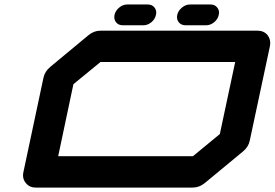

<svg xmlns="http://www.w3.org/2000/svg" viewBox="-20 -847 1240 867"><path d="M972.7 -241.7 1042 -566.9H433.6L311.5 -466.8L242.7 -141.6H851.1ZM1142.6 -708.5Q1171.9 -708.5 1188.5 -688Q1200.2 -672.4 1200.2 -652.8Q1200.2 -645.5 1198.7 -637.7L1107.9 -212.4Q1102.1 -183.1 1076.7 -162.6L904.8 -20.5Q879.9 0 850.1 0H141.6Q112.3 0 96.2 -21Q84 -35.6 84 -55.2Q84 -62.5 85.9 -70.8L176.3 -496.1Q182.6 -525.4 208 -545.9L379.4 -688Q404.3 -708.5 433.6 -708.5ZM817.4 -732.9Q798.3 -732.9 787.1 -746.6Q779.3 -756.8 779.3 -770Q779.3 -774.4 780.3 -779.8Q784.7 -798.8 801.5 -812.7Q818.4 -826.7 837.4 -826.7H931.2Q950.2 -826.7 960.9 -813Q969.2 -802.7 969.2 -790Q969.2 -785.2 967.8 -779.8Q963.9 -760.3 947 -746.6Q930.2 -732.9 911.1 -732.9ZM534.2 -732.9Q514.6 -732.9 503.9 -746.6Q496.1 -756.8 496.1 -770Q496.1 -774.4 497.1 -779.8Q501.5 -798.8 518.1 -812.7Q534.7 -826.7 554.2 -826.7H647.5Q667 -826.7 677.7 -813Q685.5 -802.7 685.5 -790.5Q685.5 -785.2 684.1 -779.8Q680.2 -760.3 663.6 -746.6Q647 -732.9 627.4 -732.9Z"/></svg>

Font: Robtronika
Style: Italic
Weight: 400
Italic angle: -12°
Designer: GGBot
Version: 1.00